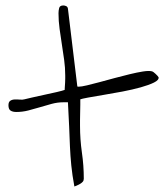

<svg xmlns="http://www.w3.org/2000/svg" viewBox="-20 -677 596 697"><path d="M210 -305.7Q188.5 -305.7 167 -299.8Q145.5 -293.9 124.5 -287.6Q103.5 -281.2 82.5 -275.9Q61.5 -270.5 39.1 -270.5Q26.4 -270.5 18.6 -275.4Q10.7 -280.3 10.7 -294.9Q10.7 -306.6 17.1 -311Q23.4 -315.4 32.7 -315.9Q42 -316.4 52.2 -315.4Q62.5 -314.5 68.4 -316.4Q76.2 -318.4 97.2 -323.2Q118.2 -328.1 141.6 -333Q165 -337.9 186 -342.8Q207 -347.7 214.8 -350.6Q214.8 -353.5 215.3 -360.8Q215.8 -368.2 216.3 -376.5Q216.8 -384.8 216.8 -391.6V-402.3Q216.8 -431.6 212.9 -459.5Q209 -487.3 204.6 -515.6Q200.2 -543.9 196.3 -572.3Q192.4 -600.6 192.4 -628.9Q192.4 -638.7 194.8 -647.9Q197.3 -657.2 210 -657.2Q214.8 -657.2 220.2 -654.8Q225.6 -652.3 226.6 -645.5L260.7 -363.3Q261.7 -362.3 262.7 -362.3H265.6Q275.4 -362.3 295.9 -367.2Q316.4 -372.1 341.8 -378.9Q367.2 -385.7 396 -393.6Q424.8 -401.4 451.2 -407.7Q477.5 -414.1 499 -417.5Q520.5 -420.9 532.2 -418Q536.1 -417 544.9 -408.7Q553.7 -400.4 555.7 -396.5Q557.6 -386.7 539.1 -377.4Q520.5 -368.2 490.7 -359.9Q460.9 -351.6 424.8 -344.7Q388.7 -337.9 356 -332.5Q323.2 -327.1 299.8 -322.8Q276.4 -318.4 271.5 -316.4V-296.9Q271.5 -284.2 271 -269Q270.5 -253.9 270.5 -240.2V-220.7Q270.5 -170.9 277.3 -123.5Q284.2 -76.2 284.2 -28.3Q284.2 -21.5 280.3 -17.1Q276.4 -12.7 270.5 -9.3Q264.6 -5.9 258.8 -3.4Q252.9 -1 250 0Q242.2 -42 238.8 -76.7Q235.4 -111.3 233.9 -145.5Q232.4 -179.7 231 -218.3Q229.5 -256.8 226.6 -305.7Z"/></svg>

Font: Waiting for the Sunrise
Style: Regular
Weight: 300
Version: Version 1.001 2001